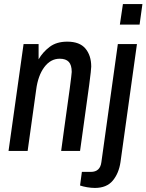

<svg xmlns="http://www.w3.org/2000/svg" viewBox="-20 -743 721 945"><path d="M96 -526H170V-451Q190 -486 224 -512Q258 -538 311 -538Q372 -538 400.5 -504Q429 -470 429 -415Q429 -388 389 -108L374 0H281L294 -96Q333 -371 333 -389Q333 -423 318.5 -438.5Q304 -454 274 -454Q229 -454 198 -412.5Q167 -371 158 -301L116 0H22ZM374 170 383 103H427Q473 103 479 55L560 -526H654L573 55Q565 110 535 146Q505 182 447 182Q429 182 408.5 178.5Q388 175 374 170ZM585 -723H681L667 -622H570Z"/></svg>

Font: Archivo Narrow Medium
Style: Italic
Weight: 500
Italic angle: -8°
Designer: Hector Gatti
Foundry: Omnibus-Type
Version: Version 2.001